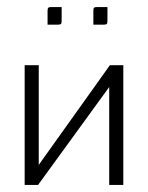

<svg xmlns="http://www.w3.org/2000/svg" viewBox="-20 -525 420 545"><path d="M245 -455V-494Q245 -501 247 -503Q249 -505 256 -505H285V-466Q285 -459 283 -457Q281 -455 274 -455ZM115 -455V-494Q115 -501 117 -503Q119 -505 126 -505H155V-466Q155 -459 153 -457Q151 -455 144 -455ZM50 0V-340H90V-57L292 -340H330V0H290V-278L88 0Z"/></svg>

Font: Glametrix
Style: Light
Weight: 300
Designer: gluk
Foundry: gluk
Version: Version 0.40